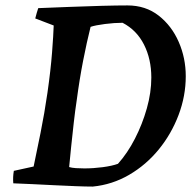

<svg xmlns="http://www.w3.org/2000/svg" viewBox="-20 -676 721 708"><path d="M322 12Q296 12 258.5 10.5Q221 9 180 7Q139 5 99.5 3Q60 1 29 0Q28 -12 28.5 -23Q29 -34 31 -46L104 -62Q115 -114 129.5 -186Q144 -258 155 -334Q167 -418 172 -483Q177 -548 178 -582L110 -608Q113 -619 115.5 -628.5Q118 -638 121 -646Q173 -648 235 -650.5Q297 -653 354.5 -654.5Q412 -656 450 -656Q517 -656 565 -618.5Q613 -581 639 -521.5Q665 -462 665 -395Q665 -322 638.5 -252Q612 -182 565.5 -125Q519 -68 456.5 -31.5Q394 5 322 12ZM291 -55Q324 -55 358.5 -59.5Q393 -64 415 -72Q450 -111 477.5 -164.5Q505 -218 521.5 -276.5Q538 -335 538 -390Q538 -458 511 -511.5Q484 -565 432 -592Q402 -592 367 -587.5Q332 -583 314 -577Q300 -521 286.5 -452Q273 -383 263 -307Q257 -268 252 -223.5Q247 -179 242.5 -136Q238 -93 235 -60Q245 -57 260 -56Q275 -55 291 -55Z"/></svg>

Font: Labrada SemiBold
Style: Italic
Weight: 600
Italic angle: -7°
Designer: Mercedes Jáuregui
Foundry: Omnibus-Type Team
Version: Version 1.000; ttfautohint (v1.8.4.7-5d5b)